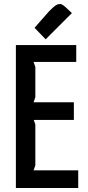

<svg xmlns="http://www.w3.org/2000/svg" viewBox="-20 -947 444 967"><path d="M374 -89V0H60V-720H364V-635H149L158 -610V-457L149 -432H352V-343H150L158 -320V-114L149 -89ZM323 -899 342 -881 210 -749 154 -807 227 -890Q253 -916 262.5 -921.5Q272 -927 283.5 -927Q295 -927 323 -899Z"/></svg>

Font: Economica
Style: Bold
Weight: 700
Designer: Vicente Lamonaca
Foundry: Vicente Lamonaca
Version: Version 1.100